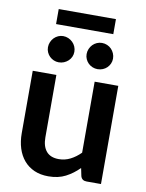

<svg xmlns="http://www.w3.org/2000/svg" viewBox="-93 -915 751 988"><g transform="rotate(10 282.0 -420.5)"><path d="M503 -513V0H427.5Q403 0 396.5 -22.5L388 -63.5Q356.5 -31.5 318.5 -11.8Q280.5 8 229 8Q187 8 154.8 -6.2Q122.5 -20.5 100.5 -46.5Q78.5 -72.5 67.2 -108.2Q56 -144 56 -187V-513H179.5V-187Q179.5 -140 201.2 -114.2Q223 -88.5 266.5 -88.5Q298.5 -88.5 326.5 -102.8Q354.5 -117 379.5 -142V-513ZM250 -646Q250 -632 244.5 -619.8Q239 -607.5 229.2 -598.5Q219.5 -589.5 206.8 -584.2Q194 -579 179.5 -579Q166 -579 153.8 -584.2Q141.5 -589.5 132.2 -598.5Q123 -607.5 117.5 -619.8Q112 -632 112 -646Q112 -660.5 117.5 -673.2Q123 -686 132.2 -695.5Q141.5 -705 153.8 -710.5Q166 -716 179.5 -716Q194 -716 206.8 -710.5Q219.5 -705 229.2 -695.5Q239 -686 244.5 -673.2Q250 -660.5 250 -646ZM452 -646Q452 -632 446.5 -619.8Q441 -607.5 431.8 -598.5Q422.5 -589.5 409.8 -584.2Q397 -579 382.5 -579Q368.5 -579 356 -584.2Q343.5 -589.5 334.2 -598.5Q325 -607.5 319.5 -619.8Q314 -632 314 -646Q314 -660.5 319.5 -673.2Q325 -686 334.2 -695.5Q343.5 -705 356 -710.5Q368.5 -716 382.5 -716Q397 -716 409.8 -710.5Q422.5 -705 431.8 -695.5Q441 -686 446.5 -673.2Q452 -660.5 452 -646ZM132.5 -849H431.5V-770.5H132.5Z"/></g></svg>

Font: Lato 2
Style: Bold
Weight: 700
Designer: Lukasz Dziedzic with Adam Twardoch and Botio Nikoltchev
Foundry: tyPoland Lukasz Dziedzic
Version: Version 2.015; 2015-08-06; http://www.latofonts.com/